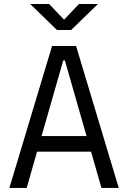

<svg xmlns="http://www.w3.org/2000/svg" viewBox="-20 -918 626 938"><path d="M25.9 0 234.4 -693.4H351.6L560.1 0H475.6L424.8 -177.2H161.1L110.4 0ZM183.1 -253.4H402.8L296.9 -623H289.1ZM258.3 -771.5 127.4 -898.4H220.2L293 -821.8L365.7 -898.4H458.5L327.6 -771.5Z"/></svg>

Font: Cascadia Code NF SemiLight
Style: Regular
Weight: 350
Monospace: yes
Designer: Aaron Bell
Foundry: Saja Typeworks
Version: Version 2404.023; ttfautohint (v1.8.4)